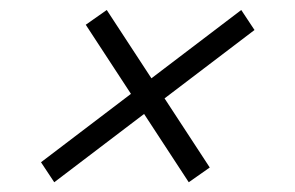

<svg xmlns="http://www.w3.org/2000/svg" viewBox="-20 -430 590 384"><path d="M62 -105.5 462.5 -410 489 -370 88.5 -65.5ZM151.5 -380.5 193.5 -410 399.5 -95 357.5 -65.5Z"/></svg>

Font: Newsreader 12pt
Style: Italic
Weight: 400
Italic angle: -17°
Version: Version 1.003